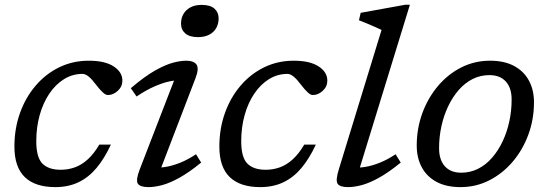

<svg xmlns="http://www.w3.org/2000/svg" viewBox="-20 -756 2246 786"><path d="M318 -453.5Q277 -453.5 242.5 -432.2Q208 -411 182.2 -373Q156.5 -335 142.5 -285Q128.5 -235 128.5 -178Q128.5 -111.5 153.8 -86.2Q179 -61 228.5 -61Q259 -61 286.8 -71Q314.5 -81 339.5 -103.8Q364.5 -126.5 386.5 -164H434Q407.5 -107 375 -68.2Q342.5 -29.5 301 -9.8Q259.5 10 206.5 10Q124 10 81.5 -31Q39 -72 39 -156Q39 -229.5 61.8 -293.2Q84.5 -357 125.8 -405.2Q167 -453.5 222.5 -480.5Q278 -507.5 343.5 -507.5Q409.5 -507.5 445.2 -484.2Q481 -461 481 -426Q481 -401.5 462.2 -384.2Q443.5 -367 422 -367Q413 -366.5 400.8 -377.8Q388.5 -389 372.5 -410Q356.5 -431.5 343 -442.5Q329.5 -453.5 318 -453.5Z M552 -62.5 703.5 -454.5 721.5 -427Q700 -428.5 672.5 -422.5Q645 -416.5 611.5 -401.8Q578 -387 539 -361L515.5 -395Q572.5 -443.5 615.2 -467.5Q658 -491.5 689 -499.5Q720 -507.5 741.5 -507.5Q774 -507.5 784.8 -491.2Q795.5 -475 780 -435L629 -41.5L611.5 -70.5Q634 -68.5 661.2 -73.2Q688.5 -78 719.2 -90.5Q750 -103 782.5 -124.5L803.5 -90.5Q754.5 -50.5 714.8 -28.5Q675 -6.5 643.8 1.8Q612.5 10 588.5 10Q553.5 10 544.2 -4.2Q535 -18.5 552 -62.5ZM721 -659Q721 -681.5 731 -698.8Q741 -716 759.8 -726Q778.5 -736 805.5 -736Q840.5 -736 857.8 -720.8Q875 -705.5 875 -681Q875 -658.5 865.2 -641.2Q855.5 -624 836.5 -614Q817.5 -604 790.5 -604Q756 -604 738.5 -619.2Q721 -634.5 721 -659Z M1157 -453.5Q1116 -453.5 1081.5 -432.2Q1047 -411 1021.2 -373Q995.5 -335 981.5 -285Q967.5 -235 967.5 -178Q967.5 -111.5 992.8 -86.2Q1018 -61 1067.5 -61Q1098 -61 1125.8 -71Q1153.5 -81 1178.5 -103.8Q1203.5 -126.5 1225.5 -164H1273Q1246.5 -107 1214 -68.2Q1181.5 -29.5 1140 -9.8Q1098.5 10 1045.5 10Q963 10 920.5 -31Q878 -72 878 -156Q878 -229.5 900.8 -293.2Q923.5 -357 964.8 -405.2Q1006 -453.5 1061.5 -480.5Q1117 -507.5 1182.5 -507.5Q1248.5 -507.5 1284.2 -484.2Q1320 -461 1320 -426Q1320 -401.5 1301.2 -384.2Q1282.5 -367 1261 -367Q1252 -366.5 1239.8 -377.8Q1227.5 -389 1211.5 -410Q1195.5 -431.5 1182 -442.5Q1168.5 -453.5 1157 -453.5Z M1542 -633.5Q1533 -638 1516.5 -645.2Q1500 -652.5 1482 -660Q1464 -667.5 1449.5 -673L1456.5 -703.5L1638.5 -736.5H1658L1444.5 -42L1429 -70.5Q1451 -68.5 1478.2 -73.2Q1505.5 -78 1536.2 -90.5Q1567 -103 1599.5 -124.5L1620.5 -90.5Q1571.5 -50.5 1531.8 -28.5Q1492 -6.5 1460.8 1.8Q1429.5 10 1405.5 10Q1371 10 1362 -3.8Q1353 -17.5 1367 -62.5Z M1986.5 -507.5Q2044.5 -507.5 2084.5 -486Q2124.5 -464.5 2145.2 -426.2Q2166 -388 2166 -337.5Q2166 -267.5 2143 -205Q2120 -142.5 2078.8 -94Q2037.5 -45.5 1983 -17.8Q1928.5 10 1865.5 10Q1807 10 1767 -11.5Q1727 -33 1706.5 -71.5Q1686 -110 1686 -160Q1686 -230 1709 -292.8Q1732 -355.5 1773 -404Q1814 -452.5 1868.5 -480Q1923 -507.5 1986.5 -507.5ZM1868 -49Q1905 -49 1937 -65Q1969 -81 1994.2 -110Q2019.5 -139 2037.5 -177Q2055.5 -215 2065 -258.8Q2074.5 -302.5 2074.5 -348.5Q2074.5 -396 2050.8 -422.2Q2027 -448.5 1983.5 -448.5Q1946.5 -448.5 1914.8 -432.5Q1883 -416.5 1857.8 -387.5Q1832.5 -358.5 1814.5 -320.5Q1796.5 -282.5 1787 -239Q1777.5 -195.5 1777.5 -149.5Q1777.5 -101.5 1801.2 -75.2Q1825 -49 1868 -49Z"/></svg>

Font: Newsreader 8pt
Style: Italic
Weight: 400
Italic angle: -17°
Version: Version 1.003